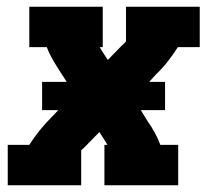

<svg xmlns="http://www.w3.org/2000/svg" viewBox="-20 -550 640 570"><path d="M3 0V-120H67Q81 -142 97.5 -162.5Q114 -183 132 -201L153 -223H105V-307H178L158 -338Q147 -355 136.5 -373Q126 -391 119 -410H67V-530H285V-410H276Q277 -409 278 -407Q279 -405 280 -403L300 -372L339 -412Q340 -413 341 -414Q342 -415 343 -416Q343 -416 343.5 -416Q344 -416 344 -416Q344 -417 345 -418Q346 -419 347 -420H348Q348 -420 348 -420Q348 -420 348 -420V-421Q350 -423 351.5 -424Q353 -425 354 -427V-530H573V-410H508Q494 -388 478 -367.5Q462 -347 443 -329L423 -307H470V-223H398L417 -192Q429 -175 439 -157Q449 -139 456 -120H509V0H290V-120H299Q298 -121 297 -123Q296 -125 295 -127L275 -158L236 -118Q235 -117 234 -116Q233 -115 232 -114Q232 -114 232 -114Q232 -114 232 -114Q231 -113 230 -112Q229 -111 228 -110Q228 -110 228 -110Q228 -110 228 -110L227 -109Q225 -107 223.5 -106Q222 -105 221 -103V0Z"/></svg>

Font: Iosevka Curly Slab HvEx
Style: Italic
Weight: 900
Width: 7
Italic angle: -9°
Monospace: yes
Designer: Belleve Invis
Foundry: Belleve Invis
Version: Version 11.1.0; ttfautohint (v1.8.3)